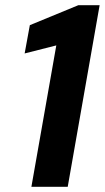

<svg xmlns="http://www.w3.org/2000/svg" viewBox="-20 -720 404 740"><path d="M101 0 197 -545 75 -514 95 -623 282 -700H364L241 0Z"/></svg>

Font: DM Sans 24pt
Style: Bold Italic
Weight: 700
Italic angle: -10°
Designer: Colophon Foundry, Jonny Pinhorn
Foundry: Colophon Foundry
Version: Version 4.004;gftools[0.9.30]